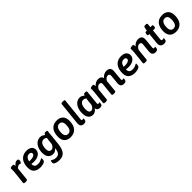

<svg xmlns="http://www.w3.org/2000/svg" viewBox="458 -2639 4736 4736"><g transform="rotate(-45 2826.0 -271.0)"><path d="M90 2Q63 2 50.5 -6.5Q38 -15 39 -29L75 -363Q77 -388 78 -406Q79 -424 79 -437Q79 -458 77.5 -469Q76 -480 76 -486Q77 -504 99.5 -511Q122 -518 171 -518Q191 -518 197 -497.5Q203 -477 204 -453Q224 -484 254 -507Q284 -530 325 -530Q352 -530 362.5 -516Q373 -502 373 -487Q373 -472 367 -453.5Q361 -435 353 -421.5Q345 -408 338 -408Q331 -408 321.5 -412.5Q312 -417 291 -417Q268 -417 243 -403Q218 -389 199 -360L165 -28Q162 2 109 2Z M656 -530Q714 -530 750.5 -515.5Q787 -501 807 -479Q827 -457 835.5 -433Q844 -409 844 -389Q844 -339 823 -304Q802 -269 768 -247.5Q734 -226 692.5 -216Q651 -206 609 -206Q578 -206 554.5 -208Q531 -210 512 -213Q513 -142 546 -118Q579 -94 631 -94Q673 -94 705.5 -105.5Q738 -117 759 -128.5Q780 -140 786 -140Q789 -140 791.5 -138Q794 -136 794 -127Q794 -114 792 -94Q790 -74 787 -61Q781 -41 761.5 -28Q742 -15 715.5 -7Q689 1 662 4Q635 7 616 7Q510 7 447 -44.5Q384 -96 384 -208Q384 -315 418 -386.5Q452 -458 513.5 -494Q575 -530 656 -530ZM649 -429Q594 -429 561.5 -392Q529 -355 518 -296H574Q610 -296 643 -304Q676 -312 697.5 -329.5Q719 -347 719 -374Q719 -401 699.5 -415Q680 -429 649 -429Z M1080 212Q1028 212 987.5 202Q947 192 923 176Q899 160 899 141Q899 95 905 80Q911 65 917 65Q923 65 940 76.5Q957 88 986.5 99.5Q1016 111 1060 111Q1123 111 1158.5 68.5Q1194 26 1201 -63L1203 -77Q1178 -42 1143 -22.5Q1108 -3 1067 -3Q1022 -3 983 -24.5Q944 -46 919.5 -92Q895 -138 895 -212Q895 -306 925 -378Q955 -450 1009 -490Q1063 -530 1134 -530Q1178 -530 1210 -511.5Q1242 -493 1258 -478Q1266 -502 1275 -513.5Q1284 -525 1316 -525H1326Q1372 -525 1372 -501L1331 -95Q1314 67 1253.5 139.5Q1193 212 1080 212ZM1111 -107Q1138 -107 1166.5 -130.5Q1195 -154 1215 -204L1228 -323Q1231 -344 1233 -362.5Q1235 -381 1239 -398Q1225 -409 1205 -419Q1185 -429 1159 -429Q1087 -429 1055.5 -370.5Q1024 -312 1024 -220Q1024 -160 1047 -133.5Q1070 -107 1111 -107Z M1670 7Q1564 7 1507 -51.5Q1450 -110 1450 -217Q1450 -278 1463 -334.5Q1476 -391 1506.5 -435Q1537 -479 1587.5 -504.5Q1638 -530 1713 -530Q1818 -530 1875 -471Q1932 -412 1932 -305Q1932 -151 1862.5 -72Q1793 7 1670 7ZM1679 -94Q1803 -94 1803 -299Q1803 -362 1777 -395.5Q1751 -429 1702 -429Q1640 -429 1608.5 -376.5Q1577 -324 1577 -223Q1577 -161 1603.5 -127.5Q1630 -94 1679 -94Z M2133 7Q2077 7 2047.5 -25Q2018 -57 2025 -134L2087 -727Q2089 -741 2099.5 -747.5Q2110 -754 2135 -754H2168Q2193 -754 2202.5 -747Q2212 -740 2212 -729L2150 -133Q2146 -93 2178 -93Q2190 -93 2198.5 -96.5Q2207 -100 2210 -100Q2217 -100 2217 -89Q2217 -86 2216.5 -73.5Q2216 -61 2211 -38Q2207 -13 2181 -3Q2155 7 2133 7Z M2445 8Q2402 8 2365 -14.5Q2328 -37 2305 -84.5Q2282 -132 2282 -209Q2282 -304 2310.5 -376Q2339 -448 2391 -489Q2443 -530 2512 -530Q2556 -530 2587.5 -511Q2619 -492 2635 -476Q2643 -501 2651.5 -512.5Q2660 -524 2693 -524H2703Q2751 -524 2748 -494L2712 -133Q2708 -93 2740 -93Q2752 -93 2760 -96.5Q2768 -100 2772 -100Q2779 -100 2779 -89Q2779 -86 2778 -73.5Q2777 -61 2773 -38Q2768 -13 2742 -3Q2716 7 2695 7Q2601 7 2588 -80Q2564 -38 2526.5 -15Q2489 8 2445 8ZM2488 -96Q2516 -96 2543.5 -119.5Q2571 -143 2591 -193L2605 -326Q2608 -351 2610 -366.5Q2612 -382 2616 -397Q2602 -408 2582 -418Q2562 -428 2532 -428Q2472 -428 2441 -369.5Q2410 -311 2410 -217Q2410 -153 2431 -124.5Q2452 -96 2488 -96Z M3531 7Q3476 7 3445.5 -23.5Q3415 -54 3423 -130L3445 -352Q3449 -391 3433 -408Q3417 -425 3384 -425Q3354 -425 3325.5 -402Q3297 -379 3277 -340L3246 -27Q3243 2 3190 2H3170Q3144 2 3131.5 -6.5Q3119 -15 3120 -28L3153 -356Q3157 -392 3141 -408.5Q3125 -425 3093 -425Q3063 -425 3034.5 -402.5Q3006 -380 2985 -336L2954 -27Q2951 2 2898 2H2879Q2852 2 2839.5 -6.5Q2827 -15 2828 -28Q2834 -79 2840.5 -141.5Q2847 -204 2853.5 -264.5Q2860 -325 2864 -372Q2868 -419 2868 -438Q2868 -456 2867.5 -467Q2867 -478 2867 -486Q2867 -497 2881 -504Q2895 -511 2917 -514.5Q2939 -518 2962 -518Q2974 -518 2980.5 -506Q2987 -494 2989.5 -477.5Q2992 -461 2992 -447Q3019 -483 3062.5 -506.5Q3106 -530 3151 -530Q3207 -530 3238 -507Q3269 -484 3279 -443Q3305 -481 3350 -505.5Q3395 -530 3442 -530Q3511 -530 3545.5 -494.5Q3580 -459 3572 -382L3549 -133Q3544 -93 3577 -93Q3588 -93 3596.5 -96.5Q3605 -100 3608 -100Q3616 -100 3616 -89Q3616 -86 3615 -73.5Q3614 -61 3610 -38Q3605 -13 3579 -3Q3553 7 3531 7Z M3955 -530Q4013 -530 4049.5 -515.5Q4086 -501 4106 -479Q4126 -457 4134.5 -433Q4143 -409 4143 -389Q4143 -339 4122 -304Q4101 -269 4067 -247.5Q4033 -226 3991.5 -216Q3950 -206 3908 -206Q3877 -206 3853.5 -208Q3830 -210 3811 -213Q3812 -142 3845 -118Q3878 -94 3930 -94Q3972 -94 4004.5 -105.5Q4037 -117 4058 -128.5Q4079 -140 4085 -140Q4088 -140 4090.5 -138Q4093 -136 4093 -127Q4093 -114 4091 -94Q4089 -74 4086 -61Q4080 -41 4060.5 -28Q4041 -15 4014.5 -7Q3988 1 3961 4Q3934 7 3915 7Q3809 7 3746 -44.5Q3683 -96 3683 -208Q3683 -315 3717 -386.5Q3751 -458 3812.5 -494Q3874 -530 3955 -530ZM3948 -429Q3893 -429 3860.5 -392Q3828 -355 3817 -296H3873Q3909 -296 3942 -304Q3975 -312 3996.5 -329.5Q4018 -347 4018 -374Q4018 -401 3998.5 -415Q3979 -429 3948 -429Z M4634 7Q4580 7 4549 -23Q4518 -53 4525 -130L4547 -356Q4551 -392 4535 -408.5Q4519 -425 4486 -425Q4456 -425 4425 -401Q4394 -377 4374 -330L4343 -27Q4340 2 4287 2H4267Q4241 2 4228.5 -6.5Q4216 -15 4217 -26L4251 -348Q4253 -374 4255 -400Q4257 -426 4257 -438Q4257 -456 4256 -467Q4255 -478 4255 -486Q4255 -497 4269.5 -504Q4284 -511 4306 -514.5Q4328 -518 4351 -518Q4369 -518 4375 -495Q4381 -472 4381 -445Q4410 -482 4454 -506Q4498 -530 4545 -530Q4613 -530 4647.5 -494.5Q4682 -459 4675 -382L4651 -133Q4647 -93 4679 -93Q4691 -93 4699 -96.5Q4707 -100 4711 -100Q4718 -100 4718 -89Q4718 -86 4717 -73.5Q4716 -61 4712 -38Q4707 -13 4681 -3Q4655 7 4634 7Z M4931 7Q4896 7 4866 -5.5Q4836 -18 4819.5 -50.5Q4803 -83 4809 -141L4838 -422H4806Q4778 -422 4783 -464L4785 -480Q4790 -523 4817 -523H4851L4870 -619Q4877 -650 4922 -650H4938Q4964 -650 4974.5 -641Q4985 -632 4984 -617L4975 -523H5033Q5061 -523 5056 -480L5054 -465Q5050 -422 5023 -422H4964L4935 -141Q4932 -115 4942 -104Q4952 -93 4971 -93Q4989 -93 4998 -96.5Q5007 -100 5011 -100Q5018 -100 5018 -89Q5018 -86 5017.5 -73.5Q5017 -61 5012 -38Q5008 -13 4982 -3Q4956 7 4931 7Z M5347 7Q5241 7 5184 -51.5Q5127 -110 5127 -217Q5127 -278 5140 -334.5Q5153 -391 5183.5 -435Q5214 -479 5264.5 -504.5Q5315 -530 5390 -530Q5495 -530 5552 -471Q5609 -412 5609 -305Q5609 -151 5539.5 -72Q5470 7 5347 7ZM5356 -94Q5480 -94 5480 -299Q5480 -362 5454 -395.5Q5428 -429 5379 -429Q5317 -429 5285.5 -376.5Q5254 -324 5254 -223Q5254 -161 5280.5 -127.5Q5307 -94 5356 -94Z"/></g></svg>

Font: Asap SemiBold
Style: Italic
Weight: 600
Italic angle: -6°
Designer: Pablo Cosgaya
Foundry: Omnibus-Type
Version: Version 3.001; ttfautohint (v1.8.3)